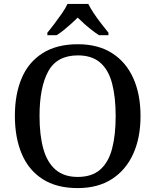

<svg xmlns="http://www.w3.org/2000/svg" viewBox="-20 -951 794 981"><path d="M377 10Q269 10 197.5 -36Q126 -82 91 -165Q56 -248 56 -359Q56 -470 91 -552Q126 -634 198 -679.5Q270 -725 378 -725Q481 -725 552.5 -679.5Q624 -634 661 -551.5Q698 -469 698 -358Q698 -247 660.5 -164.5Q623 -82 551.5 -36Q480 10 377 10ZM377 -47Q449 -47 491.5 -84Q534 -121 552.5 -190.5Q571 -260 571 -358Q571 -456 552.5 -525.5Q534 -595 491.5 -631.5Q449 -668 378 -668Q271 -668 226.5 -586.5Q182 -505 182 -358Q182 -260 201.5 -190.5Q221 -121 264 -84Q307 -47 377 -47ZM222 -784Q238 -803 257.5 -829Q277 -855 296 -882Q315 -909 325 -931H431Q442 -909 460 -882Q478 -855 498.5 -829Q519 -803 534 -784V-771H486Q469 -782 449 -797.5Q429 -813 410.5 -829.5Q392 -846 377 -861Q362 -846 343.5 -829.5Q325 -813 306 -797.5Q287 -782 269 -771H222Z"/></svg>

Font: Noto Serif Thai Medium
Style: Regular
Weight: 500
Version: Version 2.001